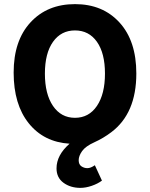

<svg xmlns="http://www.w3.org/2000/svg" viewBox="-20 -684 724 927"><path d="M235.8 -172.6Q274.9 -115.2 342 -115.2Q409.2 -115.2 448 -172.6Q486.8 -230 486.8 -328.6Q486.8 -427.2 448 -482.2Q409.2 -537.1 342 -537.1Q274.9 -537.1 235.8 -481.9Q196.8 -426.8 196.8 -328.4Q196.8 -230 235.8 -172.6ZM438 113.8 472.2 188Q452.1 203.1 423.1 213.1Q394 223.1 368.2 223.1Q320.3 223.1 286.6 198.5Q252.9 173.8 252.9 128.9Q252.9 64.9 315.9 9.8Q191.4 2 118.7 -88.9Q45.9 -179.7 45.9 -333.5Q45.9 -487.8 127 -575.7Q208 -664.1 342.3 -664.1Q476.1 -664.1 557.1 -575.2Q638.2 -486.3 638.2 -329.1Q638.2 -136.7 517.6 -45.9Q479 -16.6 436 2.7Q393.1 22 376.5 45.4Q359.9 68.8 359.9 89.4Q359.9 109.9 373 118.9Q386.2 127.9 401.9 127.9Q417.5 127.9 438 113.8Z"/></svg>

Font: SourceSansPro-Bold
Style: Bold
Weight: 700
Designer: Paul D. Hunt
Foundry: Adobe Systems Incorporated
Version: Version 1.050;PS Version 1.000;hotconv 1.0.70;makeotf.lib2.5